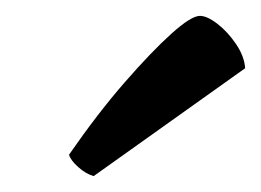

<svg xmlns="http://www.w3.org/2000/svg" viewBox="-20 -787 329 242"><path d="M98 -565Q88 -568 78.5 -576.5Q69 -585 67 -592Q103 -644 137 -683Q171 -722 196 -744.5Q221 -767 232 -767Q241 -767 254 -757Q267 -747 277.5 -731.5Q288 -716 289 -701Z"/></svg>

Font: Texturina 12pt SemiBold
Style: Italic
Weight: 600
Italic angle: -11°
Version: Version 1.002